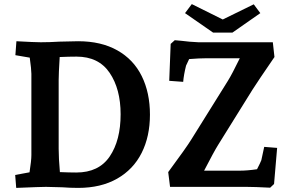

<svg xmlns="http://www.w3.org/2000/svg" viewBox="-20 -911 1433 936"><path d="M54 -58 124 -71Q133 -129 133 -155V-551Q133 -572 125 -630L55 -642L60 -710Q150 -705 179 -705Q222 -705 270 -708Q316 -709 361 -710Q473 -710 552 -665.5Q631 -621 671 -540Q711 -459 711 -352Q711 -246 670.5 -165.5Q630 -85 551 -40Q472 5 361 5Q322 5 283 2Q229 0 204 0Q179 0 59 5ZM272 -72Q318 -70 352 -70Q462 -70 515 -148.5Q568 -227 568 -354Q568 -477 514.5 -556Q461 -635 353 -635Q319 -635 271 -633Q266 -551 266 -521V-185Q266 -140 272 -72ZM1182 0H809L800 -72Q888 -191 912 -230L1091 -517Q1111 -549 1149 -627H985Q952 -627 902 -623L887 -591Q876 -547 873 -512L805 -517L812 -697L832 -715L865 -712Q901 -707 947 -705H1310L1318 -633Q1237 -515 1211 -474L1043 -204Q1023 -172 975 -79H1148Q1186 -79 1233 -86Q1250 -119 1254 -130Q1265 -179 1268 -195L1331 -190L1316 -14L1297 4Q1221 0 1182 0ZM1066 -816 1217 -890 1249 -847 1113 -752H1019L882 -847L915 -891Z"/></svg>

Font: Andada Pro ExtraBold
Style: Regular
Weight: 800
Designer: Carolina Giovagnoli
Foundry: Huerta Tipografica
Version: Version 3.005; ttfautohint (v1.8.4)